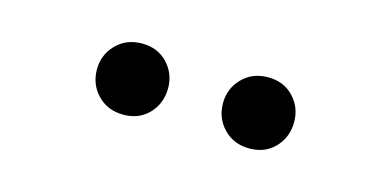

<svg xmlns="http://www.w3.org/2000/svg" viewBox="-30 -883 676 331"><g transform="rotate(15 307.5 -717.5)"><path d="M195 -654Q167 -654 149 -672.5Q131 -691 131 -718Q131 -744 149 -762.5Q167 -781 195 -781Q223 -781 240.5 -762.5Q258 -744 258 -718Q258 -691 240.5 -672.5Q223 -654 195 -654ZM420 -654Q392 -654 374 -672.5Q356 -691 356 -718Q356 -744 374 -762.5Q392 -781 420 -781Q448 -781 465.5 -762.5Q483 -744 483 -718Q483 -691 465.5 -672.5Q448 -654 420 -654Z"/></g></svg>

Font: Noto Sans KR Medium
Style: Regular
Weight: 500
Designer: Ryoko NISHIZUKA  (kana, bopomofo & ideographs); Paul D. Hunt (Latin, Greek & Cyrillic); Sandoll Communications , Soo-you
Foundry: Adobe
Version: Version 2.004-H2;hotconv 1.0.118;makeotfexe 2.5.65603